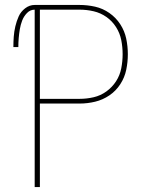

<svg xmlns="http://www.w3.org/2000/svg" viewBox="-20 -755 616 775"><path d="M120 0H141V-337H301Q333 -337 364 -344.5Q395 -352 421.5 -370Q448 -388 465.5 -415Q483 -442 489.5 -473Q496 -504 496 -536Q496 -568 489.5 -599Q483 -630 465.5 -657Q448 -684 421.5 -702.5Q395 -721 364 -728Q333 -735 301 -735H120Q99 -735 81.5 -721.5Q64 -708 55.5 -689Q47 -670 42 -649Q37 -628 35.5 -607Q34 -586 34 -565H54Q54 -583 55.5 -601Q57 -619 60 -637Q63 -655 69.5 -672Q76 -689 89 -702.5Q102 -716 120 -716ZM301 -356H141V-716H301Q330 -716 358 -709.5Q386 -703 409.5 -686.5Q433 -670 448.5 -645.5Q464 -621 469.5 -593Q475 -565 475 -536Q475 -508 469.5 -479.5Q464 -451 448.5 -427Q433 -403 409.5 -386Q386 -369 358 -362.5Q330 -356 301 -356Z"/></svg>

Font: Iosevka Sparkle Thin
Style: Regular
Weight: 100
Designer: Belleve Invis
Foundry: Belleve Invis
Version: Version 4.5.0; ttfautohint (v1.8.3)